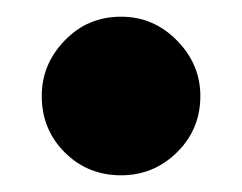

<svg xmlns="http://www.w3.org/2000/svg" viewBox="-20 -453 290 230"><path d="M125 -243Q85 -243 57.5 -270.5Q30 -298 30 -338Q30 -376 57.5 -404.5Q85 -433 125 -433Q164 -433 192 -404.5Q220 -376 220 -338Q220 -298 192 -270.5Q164 -243 125 -243Z"/></svg>

Font: Rethink Sans ExtraBold
Style: Regular
Weight: 800
Designer: The Rethink Sans project authors (Hans Thiessen). DM Sans designed by Colophon Foundry.
Foundry: Rethink Communications LLC
Version: Version 1.001